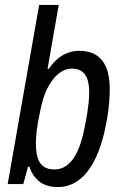

<svg xmlns="http://www.w3.org/2000/svg" viewBox="-20 -743 487 775"><path d="M214 12Q166 12 138 -11Q110 -34 99 -70H93L74 0H11L138 -723H217L172 -465H177Q193 -489 212.5 -505.5Q232 -522 254.5 -530Q277 -538 300 -538Q340 -538 367 -521.5Q394 -505 408.5 -471Q423 -437 423 -383Q423 -357 420.5 -326.5Q418 -296 412 -263Q397 -173 369 -111.5Q341 -50 302 -19Q263 12 214 12ZM198 -59Q229 -59 252.5 -77.5Q276 -96 293 -133Q310 -170 321 -226Q328 -260 332 -285.5Q336 -311 338 -331.5Q340 -352 340 -370Q340 -403 332.5 -424Q325 -445 309.5 -455.5Q294 -466 270 -466Q250 -466 231 -455.5Q212 -445 195 -424Q178 -403 164.5 -371.5Q151 -340 143 -298Q136 -266 132 -241.5Q128 -217 126.5 -198Q125 -179 125 -161Q125 -128 132.5 -105Q140 -82 156.5 -70.5Q173 -59 198 -59Z"/></svg>

Font: Archivo Condensed
Style: Italic
Weight: 400
Width: 3
Italic angle: -10°
Designer: Hector Gatti
Foundry: Omnibus-Type
Version: Version 2.001